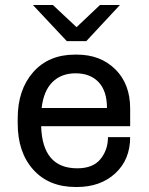

<svg xmlns="http://www.w3.org/2000/svg" viewBox="-20 -740 596 770"><path d="M192 -720 287 -631 381 -720H461L326 -575H248L112 -720ZM288 -521Q383 -521 442.5 -462Q502 -403 502 -305V-234H145Q150 -65 290 -65Q353 -65 383 -102Q413 -139 413 -190H502Q502 -100 442.5 -45Q383 10 288 10H284Q176 10 113.5 -59.5Q51 -129 51 -245V-265Q51 -380 113 -450.5Q175 -521 281 -521ZM283 -446Q226 -446 190.5 -411Q155 -376 147 -307H409Q409 -375 375.5 -410.5Q342 -446 283 -446Z"/></svg>

Font: Chivo
Style: Regular
Weight: 400
Designer: Hector Gatti
Foundry: Omnibus-Type
Version: Version 1.007;PS 001.007;hotconv 1.0.88;makeotf.lib2.5.64775